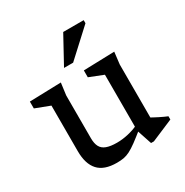

<svg xmlns="http://www.w3.org/2000/svg" viewBox="-167 -851 958 995"><g transform="rotate(-30 312.0 -353.0)"><path d="M196 -168Q196 -136.5 206.2 -117Q216.5 -97.5 240 -88.8Q263.5 -80 302 -80Q335.5 -80 369.8 -88Q404 -96 428.5 -108L439 -86Q400 -54.5 373.8 -35.2Q347.5 -16 328.2 -6.2Q309 3.5 291 6.8Q273 10 250 10Q174 10 138.8 -28.8Q103.5 -67.5 103.5 -144V-416.5L17 -449.5V-490.5L205.5 -496L196 -424ZM453.5 9.5 423.5 -80.5V-416.5L340 -449.5V-490.5L525 -496L516.5 -424V-107Q521 -104.5 531.5 -98.8Q542 -93 555.2 -86.5Q568.5 -80 580.8 -74.2Q593 -68.5 601 -65.5V-46L470.5 9.5ZM257.5 -553 347 -716.5H469.5V-698L312 -553Z"/></g></svg>

Font: Newsreader 9pt
Style: Regular
Weight: 400
Designer: Hugues Gentile
Foundry: Production Type
Version: Version 1.003